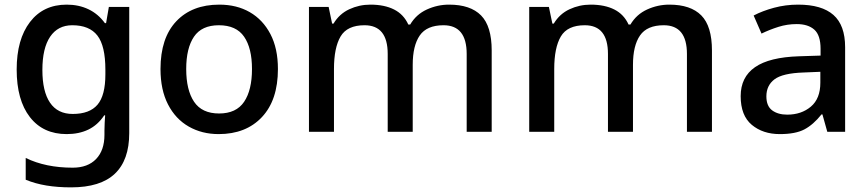

<svg xmlns="http://www.w3.org/2000/svg" viewBox="-20 -569 3748 829"><path d="M268 -549Q320 -549 362 -529Q404 -509 433 -469H438L450 -539H538V6Q538 122 476 181Q414 240 287 240Q229 240 180.5 232Q132 224 91 207V113Q177 155 294 155Q359 155 395 117.5Q431 80 431 13V-5Q431 -18 432 -39Q433 -60 434 -71H430Q402 -29 361.5 -9.5Q321 10 268 10Q166 10 109 -63.5Q52 -137 52 -269Q52 -399 109.5 -474Q167 -549 268 -549ZM292 -460Q230 -460 196.5 -410.5Q163 -361 163 -267Q163 -174 196 -125.5Q229 -77 294 -77Q367 -77 401 -117Q435 -157 435 -248V-268Q435 -371 400.5 -415.5Q366 -460 292 -460Z M1180 -271Q1180 -137 1111 -63.5Q1042 10 924 10Q852 10 795 -22.5Q738 -55 705.5 -118Q673 -181 673 -271Q673 -405 741 -477Q809 -549 927 -549Q1002 -549 1058.5 -516.5Q1115 -484 1147.5 -422Q1180 -360 1180 -271ZM784 -271Q784 -180 818 -129.5Q852 -79 926 -79Q1000 -79 1034 -129.5Q1068 -180 1068 -271Q1068 -361 1034 -410.5Q1000 -460 925 -460Q851 -460 817.5 -410.5Q784 -361 784 -271Z M1919 -549Q2011 -549 2057 -502.5Q2103 -456 2103 -351V0H1995V-336Q1995 -460 1895 -460Q1823 -460 1792.5 -416Q1762 -372 1762 -289V0H1654V-336Q1654 -460 1554 -460Q1479 -460 1450.5 -411.5Q1422 -363 1422 -271V0H1314V-539H1399L1414 -467H1420Q1445 -509 1488 -529Q1531 -549 1579 -549Q1640 -549 1681.5 -528Q1723 -507 1743 -463H1751Q1777 -507 1823 -528Q1869 -549 1919 -549Z M2870 -549Q2962 -549 3008 -502.5Q3054 -456 3054 -351V0H2946V-336Q2946 -460 2846 -460Q2774 -460 2743.5 -416Q2713 -372 2713 -289V0H2605V-336Q2605 -460 2505 -460Q2430 -460 2401.5 -411.5Q2373 -363 2373 -271V0H2265V-539H2350L2365 -467H2371Q2396 -509 2439 -529Q2482 -549 2530 -549Q2591 -549 2632.5 -528Q2674 -507 2694 -463H2702Q2728 -507 2774 -528Q2820 -549 2870 -549Z M3426 -549Q3528 -549 3578.5 -504.5Q3629 -460 3629 -365V0H3552L3531 -75H3527Q3492 -31 3453.5 -10.5Q3415 10 3347 10Q3274 10 3226 -30Q3178 -70 3178 -154Q3178 -236 3240 -279Q3302 -322 3430 -326L3523 -329V-358Q3523 -417 3496 -441Q3469 -465 3420 -465Q3379 -465 3341 -453Q3303 -441 3268 -424L3234 -502Q3272 -522 3322 -535.5Q3372 -549 3426 -549ZM3450 -256Q3359 -253 3324 -226.5Q3289 -200 3289 -153Q3289 -111 3314 -92.5Q3339 -74 3379 -74Q3440 -74 3481 -108.5Q3522 -143 3522 -212V-259Z"/></svg>

Font: Noto Sans Adlam Unjoined Medium
Style: Regular
Weight: 500
Version: Version 3.001